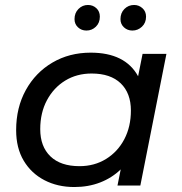

<svg xmlns="http://www.w3.org/2000/svg" viewBox="-20 -747 731 773"><path d="M279 6Q212 6 159 -21.5Q106 -49 75.5 -100Q45 -151 45 -223Q45 -314 84 -384.5Q123 -455 191 -495Q259 -535 345 -535Q484 -535 536 -440L554 -530H650L545 0H453L466 -65Q431 -31 383.5 -12.5Q336 6 279 6ZM300 -78Q360 -78 407 -107Q454 -136 480.5 -186.5Q507 -237 507 -302Q507 -372 466 -411.5Q425 -451 349 -451Q289 -451 242.5 -422.5Q196 -394 169 -343.5Q142 -293 142 -227Q142 -157 183 -117.5Q224 -78 300 -78ZM513 -624Q493 -624 479 -637Q465 -650 465 -670Q465 -695 481 -711Q497 -727 520 -727Q539 -727 553.5 -714Q568 -701 568 -680Q568 -655 551.5 -639.5Q535 -624 513 -624ZM328 -624Q308 -624 294 -637Q280 -650 280 -670Q280 -695 296 -711Q312 -727 334 -727Q354 -727 368 -714Q382 -701 382 -680Q382 -655 366 -639.5Q350 -624 328 -624Z"/></svg>

Font: Montserrat Medium
Style: Italic
Weight: 500
Italic angle: -11.3°
Designer: Julieta Ulanovsky
Foundry: Julieta Ulanovsky
Version: Version 9.000; ttfautohint (v1.8.4.7-5d5b)